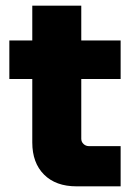

<svg xmlns="http://www.w3.org/2000/svg" viewBox="-20 -658 482 678"><path d="M250 0Q177 0 135.5 -41.5Q94 -83 94 -155V-638H267V-168Q267 -157 275 -149.5Q283 -142 294 -142H406V0ZM13 -379V-515H406V-379Z"/></svg>

Font: MuseoModerno Thin ExtraBold
Style: Regular
Weight: 800
Version: Version 1.002